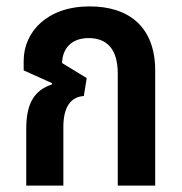

<svg xmlns="http://www.w3.org/2000/svg" viewBox="-20 -580 570 600"><path d="M62 0H178V-183C178 -246 201 -277 242 -280L251 -336L174 -383C175 -428 203 -461 257 -461C313 -461 348 -428 348 -350V0H465V-359C465 -496 383 -560 260 -560C127 -560 54 -480 54 -390V-360L143 -320L142 -316C91 -299 62 -262 62 -178Z"/></svg>

Font: Noto Sans Thai Cond SemBd
Style: Regular
Weight: 600
Width: 3
Designer: Monotype Design Team
Foundry: Monotype Imaging Inc.
Version: Version 2.002